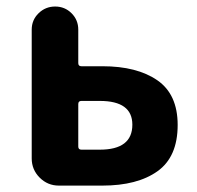

<svg xmlns="http://www.w3.org/2000/svg" viewBox="-20 -580 617 600"><path d="M164.1 0Q128.9 0 104 -24.9Q79.1 -49.8 79.1 -85V-487.3Q79.1 -517.6 100.6 -538.6Q122.1 -559.6 152.3 -559.6Q182.6 -559.6 203.6 -538.6Q224.6 -517.6 224.6 -487.3V-382.8Q224.6 -373 234.4 -373H299.8Q408.2 -373 471.7 -329.1Q535.2 -285.2 535.2 -189.5Q535.2 -89.8 472.2 -44.9Q409.2 0 299.8 0ZM224.6 -122.1Q224.6 -112.3 234.4 -112.3H292Q393.6 -112.3 393.6 -190.4Q393.6 -264.6 292 -264.6H234.4Q224.6 -264.6 224.6 -254.9Z"/></svg>

Font: Gen Jyuu GothicX Bold
Style: Bold
Weight: 700
Designer: Ryoko NISHIZUKA (kana &amp; ideographs); Paul D. Hunt (Latin, Greek &amp; Cyrillic); Wenlong ZHANG (bopomofo); Sandoll C
Version: Version 1.058.20140828